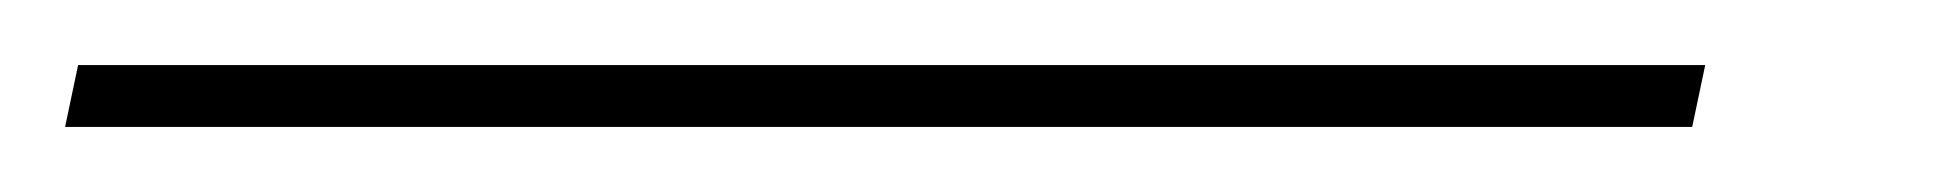

<svg xmlns="http://www.w3.org/2000/svg" viewBox="-75 -20 595 59"><path d="M-55 19 -51 0H449L445 19Z"/></svg>

Font: Montserrat Thin Thin
Style: Italic
Weight: 250
Italic angle: -11.3°
Version: Version 9.000